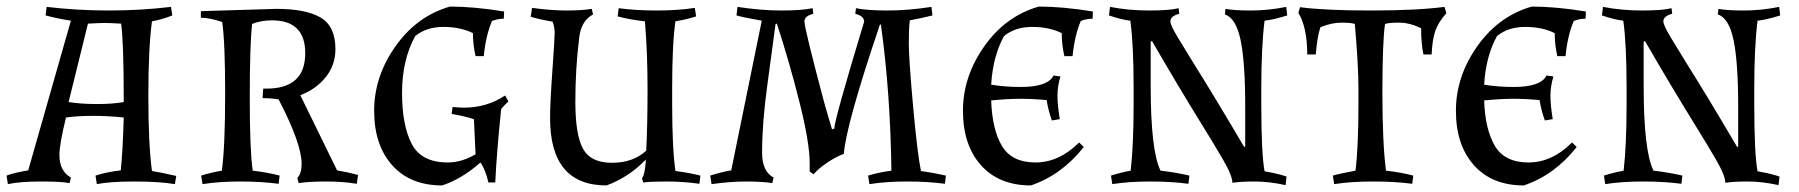

<svg xmlns="http://www.w3.org/2000/svg" viewBox="-34 -553 5482 585"><path d="M108 -532Q202 -521 298 -521Q394 -521 487 -532L491 -506Q461 -494 429 -488Q418 -406 418 -260Q418 -114 429 -32Q449 -29 503 -17L499 8Q451 0 376 0Q301 0 261 8L257 -18Q291 -29 334 -34Q340 -92 343 -195Q296 -200 249 -200Q202 -200 167 -195Q147 -113 147 -81Q147 -32 182 -12L178 5Q155 0 91 0Q27 0 -10 8L-14 -18Q10 -27 52 -34L182 -490Q138 -497 105 -506ZM175 -242Q214 -236 261.5 -236Q309 -236 343 -242Q343 -427 335 -481Q301 -483 284.5 -483Q268 -483 234 -481Z M578 -519 808 -526Q898 -526 943 -499.5Q988 -473 988 -403Q988 -355 958.5 -318Q929 -281 881 -263L993 -34Q1027 -28 1057 -20L1053 7Q1011 0 958.5 0Q906 0 876 5L872 -11Q885 -24 885 -54Q885 -115 815 -250Q794 -254 766 -254L768 -283H778Q896 -283 896 -391Q896 -491 795 -491Q761 -491 734 -480Q727 -414 727 -254Q727 -94 736 -33Q780 -28 818 -18L815 7Q763 0 698.5 0Q634 0 583 8L579 -18Q607 -27 642 -33Q652 -108 652 -266.5Q652 -425 643 -486Q604 -499 578 -499Z M1330 -58Q1373 -58 1415 -83L1410 -190Q1382 -199 1342 -206L1345 -227Q1369 -225 1380 -225Q1449 -225 1505 -262L1515 -244Q1503 -233 1493 -221Q1479 -85 1475 3H1454Q1446 -34 1430 -58Q1372 -7 1313 12Q1216 12 1161 -49.5Q1106 -111 1106 -215.5Q1106 -320 1171 -412Q1236 -504 1337 -533Q1410 -533 1502 -518L1501 -496Q1482 -496 1465 -489Q1446 -444 1440 -382H1415Q1407 -416 1407 -452Q1369 -471 1317 -471Q1265 -471 1231 -443Q1191 -370 1191 -270.5Q1191 -171 1220.5 -114.5Q1250 -58 1330 -58Z M2014 -284V-237Q2014 -100 2024 -32Q2070 -26 2100 -18L2097 7Q2048 0 1996.5 0Q1945 0 1926 3L1922 -10Q1931 -20 1934 -67Q1882 -13 1814 12Q1642 12 1642 -193Q1642 -238 1649 -337Q1656 -436 1656 -453Q1656 -470 1650 -486V-487Q1608 -494 1583 -502L1587 -529Q1645 -521 1692 -521Q1739 -521 1769 -526L1773 -509Q1737 -490 1731 -440Q1719 -344 1719 -243Q1719 -142 1742.5 -99.5Q1766 -57 1830.5 -57Q1895 -57 1935 -94Q1939 -174 1939 -283Q1939 -392 1931 -488Q1886 -493 1848 -503L1851 -528Q1903 -521 1967.5 -521Q2032 -521 2083 -529L2087 -503Q2059 -494 2024 -488Q2014 -421 2014 -284Z M2433 -56Q2433 -118 2402 -241.5Q2371 -365 2333 -481L2329 -480L2304 -294Q2288 -179 2288 -87Q2288 -31 2323 -12L2319 5Q2289 0 2240.5 0Q2192 0 2134 8L2130 -18Q2164 -29 2194 -34L2287 -490Q2235 -499 2210 -506L2213 -532Q2285 -521 2346.5 -521Q2408 -521 2442 -528L2444 -511Q2417 -504 2417 -488Q2417 -466 2479 -234L2501 -159L2508 -161Q2508 -187 2599 -487Q2599 -504 2572 -511L2574 -528Q2608 -521 2670.5 -521Q2733 -521 2804 -532L2807 -506Q2780 -499 2738 -491Q2735 -467 2735 -420.5Q2735 -374 2748 -230Q2761 -86 2772 -32Q2809 -27 2848 -18L2845 7Q2793 0 2729.5 0Q2666 0 2615 8L2611 -18Q2644 -28 2682 -33Q2679 -269 2650 -478H2647Q2544 -174 2537 -84Q2516 -77 2488 -58.5Q2460 -40 2445 -22L2433 -30Z M3254 -119 3268 -105Q3201 -20 3107 12Q3010 12 2955 -49.5Q2900 -111 2900 -215.5Q2900 -320 2965 -412Q3030 -504 3131 -533Q3204 -533 3296 -518L3295 -496Q3276 -496 3259 -489Q3240 -444 3234 -382H3209Q3201 -416 3201 -452Q3163 -471 3111 -471Q3059 -471 3025 -443Q2991 -381 2986 -295Q3028 -288 3076 -288Q3159 -288 3176 -323L3197 -320Q3188 -290 3188 -261Q3188 -232 3195 -190L3171 -186Q3160 -216 3155 -248Q3115 -252 3075.5 -252Q3036 -252 2986 -247Q2989 -158 3019 -108Q3049 -58 3121 -58Q3193 -58 3254 -119Z M3587 7Q3535 0 3470.5 0Q3406 0 3355 8L3351 -18Q3383 -28 3411 -33Q3420 -111 3420 -237V-284Q3420 -418 3410 -490Q3383 -493 3345 -506L3348 -532Q3405 -521 3467.5 -521Q3530 -521 3557 -528L3559 -511Q3532 -504 3532 -488Q3532 -476 3555.5 -437.5Q3579 -399 3601 -363Q3667 -258 3757 -105L3760 -107V-229Q3760 -363 3746 -430.5Q3732 -498 3698 -509L3700 -526Q3726 -521 3778 -521Q3830 -521 3885 -532L3888 -506Q3847 -493 3819 -490Q3809 -410 3809 -284V-237Q3809 -85 3819 -31Q3861 -24 3886 -15L3883 11Q3833 0 3789 0Q3745 0 3721 4Q3721 -18 3690.5 -70Q3660 -122 3635 -162Q3554 -293 3476 -428L3472 -426V-292Q3472 -93 3502 -33Q3547 -28 3590 -18Z M4296 -467Q4261 -484 4229 -484Q4197 -484 4186 -480Q4178 -426 4178 -271Q4178 -116 4189 -33Q4234 -28 4272 -18L4269 7Q4217 0 4149.5 0Q4082 0 4031 8L4027 -18Q4047 -24 4096 -33Q4105 -105 4105 -237V-284Q4105 -354 4094 -480Q4083 -484 4053 -484Q4023 -484 3989 -470Q3979 -439 3975 -387H3949Q3949 -469 3922 -514L3927 -531Q4004 -521 4143 -521Q4282 -521 4367 -532L4373 -513Q4348 -485 4339 -458.5Q4330 -432 4328 -387H4303Q4296 -420 4296 -467Z M4756 -119 4770 -105Q4703 -20 4609 12Q4512 12 4457 -49.5Q4402 -111 4402 -215.5Q4402 -320 4467 -412Q4532 -504 4633 -533Q4706 -533 4798 -518L4797 -496Q4778 -496 4761 -489Q4742 -444 4736 -382H4711Q4703 -416 4703 -452Q4665 -471 4613 -471Q4561 -471 4527 -443Q4493 -381 4488 -295Q4530 -288 4578 -288Q4661 -288 4678 -323L4699 -320Q4690 -290 4690 -261Q4690 -232 4697 -190L4673 -186Q4662 -216 4657 -248Q4617 -252 4577.5 -252Q4538 -252 4488 -247Q4491 -158 4521 -108Q4551 -58 4623 -58Q4695 -58 4756 -119Z M5089 7Q5037 0 4972.5 0Q4908 0 4857 8L4853 -18Q4885 -28 4913 -33Q4922 -111 4922 -237V-284Q4922 -418 4912 -490Q4885 -493 4847 -506L4850 -532Q4907 -521 4969.5 -521Q5032 -521 5059 -528L5061 -511Q5034 -504 5034 -488Q5034 -476 5057.5 -437.5Q5081 -399 5103 -363Q5169 -258 5259 -105L5262 -107V-229Q5262 -363 5248 -430.5Q5234 -498 5200 -509L5202 -526Q5228 -521 5280 -521Q5332 -521 5387 -532L5390 -506Q5349 -493 5321 -490Q5311 -410 5311 -284V-237Q5311 -85 5321 -31Q5363 -24 5388 -15L5385 11Q5335 0 5291 0Q5247 0 5223 4Q5223 -18 5192.5 -70Q5162 -122 5137 -162Q5056 -293 4978 -428L4974 -426V-292Q4974 -93 5004 -33Q5049 -28 5092 -18Z"/></svg>

Font: Almendra SC
Style: Regular
Weight: 400
Designer: Ana Sanfelippo
Foundry: Ana Sanfelippo
Version: Version 1.002